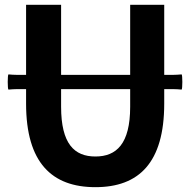

<svg xmlns="http://www.w3.org/2000/svg" viewBox="-20 -761 787 795"><path d="M233 -596V-741H88V-451H51C39 -451 24 -452 15 -453C11 -451 11 -392 15 -390C27 -391 39 -392 51 -392H88V-332C88 -87 195 14 375 14C555 14 660 -87 660 -332V-392H696C708 -392 723 -391 732 -390C736 -392 736 -451 732 -453C720 -452 708 -451 696 -451H660V-741H519V-451H376H233ZM447 -392H519V-319C519 -165 462 -113 375 -113C288 -113 233 -165 233 -319V-392H376Z"/></svg>

Font: GenSekiGothic2 TW B
Style: Regular
Weight: 700
Version: Version 2.100;PS 2.1;hotconv 16.6.51;makeotf.lib2.5.65220 DE